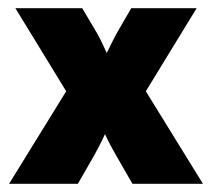

<svg xmlns="http://www.w3.org/2000/svg" viewBox="-20 -447 516 467"><path d="M2.1 0 141 -225 17.4 -427.1H179.9L210.4 -375.7Q218.1 -363.2 225 -349.3Q231.9 -335.4 239.6 -318.1Q247.9 -335.4 254.9 -349Q261.8 -362.5 269.4 -375.7L299.3 -427.1H458.3L334.7 -225L473.6 0H302.1L262.5 -68.8Q255.6 -80.6 249 -93.1Q242.4 -105.6 235.4 -120.8Q228.5 -105.6 221.9 -93.1Q215.3 -80.6 209 -68.8L169.4 0Z"/></svg>

Font: Afacad Flux ExtraBold
Style: Regular
Weight: 800
Designer: Kristian Moeller
Foundry: Dicotype
Version: Version 1.100